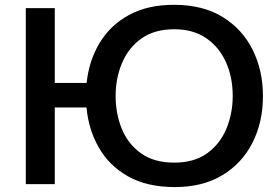

<svg xmlns="http://www.w3.org/2000/svg" viewBox="-20 -746 1131 778"><path d="M84.5 0V-713H202V-410H331Q340.5 -500.5 383.8 -572.2Q427 -644 502.5 -685.2Q578 -726.5 685 -726.5Q802.5 -726.5 882.8 -676.8Q963 -627 1004.2 -543.2Q1045.5 -459.5 1045.5 -357Q1045.5 -251.5 1003.2 -168Q961 -84.5 881.2 -36.2Q801.5 12 689 12Q574.5 12 498 -31.8Q421.5 -75.5 380 -148.8Q338.5 -222 330.5 -310.5H202V0ZM686.5 -87Q767 -87 819.5 -125Q872 -163 897.5 -224.8Q923 -286.5 923 -357Q923 -433 895.5 -494.2Q868 -555.5 815.2 -591.5Q762.5 -627.5 686.5 -627.5Q606 -627.5 553.2 -590Q500.5 -552.5 474.5 -490.8Q448.5 -429 448.5 -357Q448.5 -285 473.8 -223.5Q499 -162 551.8 -124.5Q604.5 -87 686.5 -87Z"/></svg>

Font: Heraclito Medium
Style: Regular
Weight: 500
Designer: Kostas Bartsokas (font) & Cristiano Sobral (main changes)
Foundry: Kostas Bartsokas (font) & Cristiano Sobral (main changes)
Version: Version 1.00;July 8, 2020;FontCreator 13.0.0.2655 64-bit